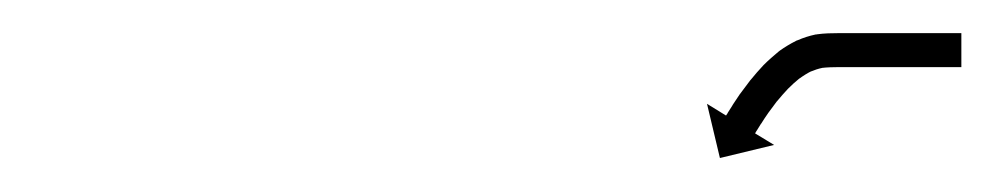

<svg xmlns="http://www.w3.org/2000/svg" viewBox="-20 -543 586 113"><path d="M543.8 -503.5C544.5 -503.5 545.2 -503.5 545.8 -503.5V-523.5C545.2 -523.5 544.5 -523.5 543.8 -523.5C542 -523.5 540.1 -523.5 538.2 -523.5C535.3 -523.5 532.4 -523.5 529.5 -523.5C525.7 -523.5 521.9 -523.5 518.2 -523.5C513.7 -523.5 509.2 -523.5 504.8 -523.5C499.8 -523.5 494.8 -523.5 489.8 -523.5C484.5 -523.5 479.2 -523.5 473.8 -523.5C469.5 -523.5 465.1 -523.4 460.8 -522.8C460.8 -522.8 460.6 -522.8 460.4 -522.7C460.2 -522.7 460 -522.7 460 -522.7C456.3 -521.9 452.8 -520.8 449.4 -519.3C449.4 -519.3 449.2 -519.3 449 -519.2C448.8 -519.1 448.6 -519 448.6 -519C445.2 -517.3 441.9 -515.3 438.8 -513.1C438.8 -513.1 438.7 -513 438.6 -512.9C438.4 -512.8 438.3 -512.7 438.3 -512.7C435.3 -510.2 432.3 -507.6 429.5 -504.8C429.5 -504.8 429.5 -504.8 429.4 -504.7C429.3 -504.6 429.3 -504.6 429.3 -504.6C426.7 -501.8 424.2 -499 421.8 -496C421.8 -496 421.7 -496 421.7 -495.9C421.7 -495.9 421.6 -495.8 421.6 -495.8C419.6 -493.2 417.6 -490.5 415.6 -487.8C415.6 -487.8 415.6 -487.8 415.6 -487.7C415.6 -487.7 415.5 -487.7 415.5 -487.7C414 -485.5 412.6 -483.3 411.1 -481.1C411.1 -481.1 411.1 -481 411.1 -481C411.1 -481 411.1 -481 411.1 -481C410.1 -479.5 409.2 -478.1 408.3 -476.6L408.3 -476.6L408.3 -476.5C407.9 -476 407.6 -475.5 407.3 -475L396.1 -481.9L403.7 -450L435.6 -457.7L424.4 -464.5C424.7 -465 425 -465.6 425.3 -466.1L425.3 -466L425.3 -466C426.1 -467.4 427 -468.8 427.9 -470.2C427.9 -470.2 427.9 -470.2 427.9 -470.2C427.9 -470.1 427.9 -470.1 427.9 -470.1C429.2 -472.2 430.6 -474.3 432 -476.3C432 -476.3 432 -476.3 432 -476.2C431.9 -476.2 431.9 -476.2 431.9 -476.2C433.7 -478.7 435.5 -481.1 437.4 -483.6C437.4 -483.6 437.4 -483.5 437.3 -483.5C437.3 -483.4 437.3 -483.4 437.3 -483.4C439.4 -485.9 441.6 -488.5 443.9 -490.9C443.9 -490.9 443.8 -490.8 443.7 -490.7C443.6 -490.7 443.6 -490.6 443.6 -490.6C445.9 -492.9 448.3 -495.1 450.8 -497.1C450.8 -497.1 450.7 -497 450.6 -496.9C450.5 -496.8 450.4 -496.7 450.4 -496.7C452.7 -498.4 455.1 -499.9 457.7 -501.2C457.7 -501.2 457.5 -501.1 457.3 -501C457.1 -500.9 456.9 -500.8 456.9 -500.8C459.3 -501.8 461.7 -502.6 464.2 -503.1C464.2 -503.1 464 -503.1 463.8 -503C463.6 -503 463.4 -503 463.4 -503C466.8 -503.4 470.4 -503.5 473.8 -503.5C479.2 -503.5 484.5 -503.5 489.8 -503.5C494.8 -503.5 499.8 -503.5 504.8 -503.5C509.2 -503.5 513.7 -503.5 518.2 -503.5C521.9 -503.5 525.7 -503.5 529.5 -503.5C532.4 -503.5 535.3 -503.5 538.2 -503.5C540.1 -503.5 542 -503.5 543.8 -503.5Z"/></svg>

Font: FRB American Cursive Just Arrows Extrabold
Style: Bold Italic
Weight: 800
Italic angle: -25°
Version: Version 2.0;Modular Font Editor K font №1